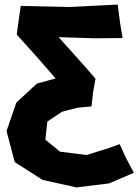

<svg xmlns="http://www.w3.org/2000/svg" viewBox="-20 -690 609 845"><path d="M498 -669.9 286.1 -659.2 71.3 -664.1 62.5 -602.5 53.7 -538.1 148.4 -432.6 224.6 -344.7 142.6 -322.3 51.8 -238.3 8.8 -113.3 44.9 23.4 167 101.6 316.4 134.8 460 117.2 569.3 70.3 533.2 2.9 506.8 -55.7 460.9 -39.1 361.3 -7.8 244.1 -22.5 179.7 -75.2 188.5 -155.3 252.9 -198.2 320.3 -215.8 382.8 -221.7 389.6 -284.2 400.4 -343.8 354.5 -396.5 238.3 -526.4 398.4 -521.5 519.5 -522.5 508.8 -586.9Z"/></svg>

Font: MaokenAssortedSans-Lite
Style: Lite
Weight: 400
Version: Version 1.400